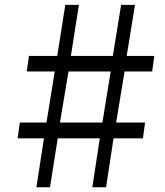

<svg xmlns="http://www.w3.org/2000/svg" viewBox="-20 -790 696 810"><path d="M165.5 -206.5H54.5L63.5 -273H176L211 -488.5H93L102 -554H221.5L255.5 -769.5H313L279 -554H456L491 -769.5H549.5L514.5 -554H631L622 -488.5H505.5L470 -273H592L583 -206.5H459L427.5 0H369.5L401 -206.5H223.5L191 0H133.5ZM412 -273 447 -488.5H269L233 -273Z"/></svg>

Font: Merriweather 24pt Light
Style: Italic
Weight: 300
Italic angle: -7.8°
Version: Version 2.101